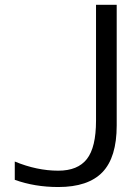

<svg xmlns="http://www.w3.org/2000/svg" viewBox="-20 -750 568 780"><path d="M370.1 -730.5H454.1V-240.2Q454.1 -110.4 396 -50.3Q337.9 9.8 216.8 9.8Q121.1 9.8 40 -19.5V-93.8Q129.9 -56.6 216.8 -56.6Q295.9 -56.6 333 -104Q370.1 -151.4 370.1 -259.8Z"/></svg>

Font: Mgen+ 1c regular
Style: Regular
Weight: 400
Designer: [Source Han Sans]
Ryoko NISHIZUKA  (kana & ideographs); Paul D. Hunt (Latin, Greek & Cyrillic); Wenlong ZHANG  (bopomofo
Version: Version 1.059.20150602